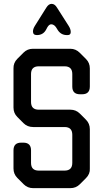

<svg xmlns="http://www.w3.org/2000/svg" viewBox="-20 -967 536 996"><path d="M70 -44 103 -11Q123 9 152 9H345Q374 9 394 -11L426 -43Q448 -65 446 -93V-297Q446 -326 426 -346L394 -378Q374 -398 345 -398H181Q141 -398 141 -438V-583Q141 -623 181 -623H315Q355 -623 355 -583V-518Q355 -478 395 -478H406Q446 -478 446 -518V-612Q446 -641 426 -661L394 -693Q373 -714 345 -714H151Q122 -714 102 -694L70 -662Q49 -641 50 -612V-409Q50 -380 70 -360L102 -328Q122 -308 152 -308H315Q355 -308 355 -268V-122Q355 -82 315 -82H181Q141 -82 141 -122V-187Q141 -227 101 -227H90Q50 -227 50 -187V-93Q50 -64 70 -44ZM151 -804Q151 -785 171 -785Q204 -785 219 -813L226 -826Q235 -841 246 -841Q263 -841 276 -817L279 -812Q296 -785 327 -785H331Q347 -785 347 -801Q347 -816 336 -833L276 -927Q264 -947 248 -947Q232 -947 220 -927L161 -833Q151 -817 151 -804Z"/></svg>

Font: WDXL Lubrifont JP N
Style: Regular
Weight: 400
Designer: [WDXL Lubrifont] Copyright 2020-2022 (c) NightFurySL2001, Skr-ZERO; [ZCOOL QingKe HuangYou] Copyright 2018-2022 (c) The 
Version: Version 2.001;hotconv 1.1.1;makeotfexe 2.6.0